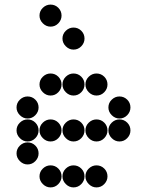

<svg xmlns="http://www.w3.org/2000/svg" viewBox="-20 -818 640 836"><path d="M152 -450Q152 -431 166.5 -416.5Q181 -402 200 -402Q220 -402 234 -416.5Q248 -431 248 -450Q248 -470 234 -484Q220 -498 200 -498Q181 -498 166.5 -484Q152 -470 152 -450ZM252 -450Q252 -431 266.5 -416.5Q281 -402 300 -402Q320 -402 334 -416.5Q348 -431 348 -450Q348 -470 334 -484Q320 -498 300 -498Q281 -498 266.5 -484Q252 -470 252 -450ZM352 -450Q352 -431 366.5 -416.5Q381 -402 400 -402Q420 -402 434 -416.5Q448 -431 448 -450Q448 -470 434 -484Q420 -498 400 -498Q381 -498 366.5 -484Q352 -470 352 -450ZM52 -350Q52 -331 66.5 -316.5Q81 -302 100 -302Q120 -302 134 -316.5Q148 -331 148 -350Q148 -370 134 -384Q120 -398 100 -398Q81 -398 66.5 -384Q52 -370 52 -350ZM452 -350Q452 -331 466.5 -316.5Q481 -302 500 -302Q520 -302 534 -316.5Q548 -331 548 -350Q548 -370 534 -384Q520 -398 500 -398Q481 -398 466.5 -384Q452 -370 452 -350ZM52 -250Q52 -231 66.5 -216.5Q81 -202 100 -202Q120 -202 134 -216.5Q148 -231 148 -250Q148 -270 134 -284Q120 -298 100 -298Q81 -298 66.5 -284Q52 -270 52 -250ZM152 -250Q152 -231 166.5 -216.5Q181 -202 200 -202Q220 -202 234 -216.5Q248 -231 248 -250Q248 -270 234 -284Q220 -298 200 -298Q181 -298 166.5 -284Q152 -270 152 -250ZM252 -250Q252 -231 266.5 -216.5Q281 -202 300 -202Q320 -202 334 -216.5Q348 -231 348 -250Q348 -270 334 -284Q320 -298 300 -298Q281 -298 266.5 -284Q252 -270 252 -250ZM352 -250Q352 -231 366.5 -216.5Q381 -202 400 -202Q420 -202 434 -216.5Q448 -231 448 -250Q448 -270 434 -284Q420 -298 400 -298Q381 -298 366.5 -284Q352 -270 352 -250ZM452 -250Q452 -231 466.5 -216.5Q481 -202 500 -202Q520 -202 534 -216.5Q548 -231 548 -250Q548 -270 534 -284Q520 -298 500 -298Q481 -298 466.5 -284Q452 -270 452 -250ZM52 -150Q52 -131 66.5 -116.5Q81 -102 100 -102Q120 -102 134 -116.5Q148 -131 148 -150Q148 -170 134 -184Q120 -198 100 -198Q81 -198 66.5 -184Q52 -170 52 -150ZM152 -50Q152 -31 166.5 -16.5Q181 -2 200 -2Q220 -2 234 -16.5Q248 -31 248 -50Q248 -70 234 -84Q220 -98 200 -98Q181 -98 166.5 -84Q152 -70 152 -50ZM252 -50Q252 -31 266.5 -16.5Q281 -2 300 -2Q320 -2 334 -16.5Q348 -31 348 -50Q348 -70 334 -84Q320 -98 300 -98Q281 -98 266.5 -84Q252 -70 252 -50ZM352 -50Q352 -31 366.5 -16.5Q381 -2 400 -2Q420 -2 434 -16.5Q448 -31 448 -50Q448 -70 434 -84Q420 -98 400 -98Q381 -98 366.5 -84Q352 -70 352 -50ZM152 -750Q152 -731 166.5 -716.5Q181 -702 200 -702Q220 -702 234 -716.5Q248 -731 248 -750Q248 -770 234 -784Q220 -798 200 -798Q181 -798 166.5 -784Q152 -770 152 -750ZM252 -650Q252 -631 266.5 -616.5Q281 -602 300 -602Q320 -602 334 -616.5Q348 -631 348 -650Q348 -670 334 -684Q320 -698 300 -698Q281 -698 266.5 -684Q252 -670 252 -650Z"/></svg>

Font: Matrix Sans Print
Style: Regular
Weight: 400
Designer: Brad Neil
Version: Version 1.100